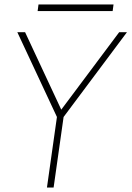

<svg xmlns="http://www.w3.org/2000/svg" viewBox="-20 -845 594 865"><path d="M517 -700H552L266.5 -318L221.5 0H191.5L236.5 -318L58 -700H93L256 -351ZM153.5 -825H491.5L487.5 -795H149.5Z"/></svg>

Font: Urbanist Thin
Style: Italic
Weight: 100
Italic angle: -8°
Designer: Corey Hu
Foundry: Corey Hu
Version: Version 1.321; ttfautohint (v1.8.4.7-5d5b)